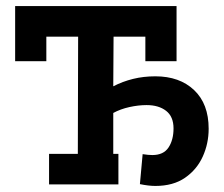

<svg xmlns="http://www.w3.org/2000/svg" viewBox="-20 -609 740 634"><path d="M354 -324Q385 -340 419.5 -348.5Q454 -357 493 -357Q573 -357 621 -311.5Q669 -266 669 -184Q669 -135 649.5 -92Q630 -49 591 -22Q552 5 493 5Q471 5 442 -1L451 -100Q470 -97 483 -97Q520 -97 536.5 -122Q553 -147 553 -185Q553 -224 528.5 -243Q504 -262 464 -262Q437 -262 407.5 -255.5Q378 -249 354 -236V-101H371V0H142V-101H237L238 -488H133V-407H30V-589H563V-407H460V-488H355Z"/></svg>

Font: Podkova
Style: Bold
Weight: 700
Designer: Ilya Yudin
Foundry: Cyreal (www.cyreal.org)
Version: Version 2.102; ttfautohint (v1.8.1.43-b0c9)